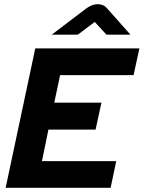

<svg xmlns="http://www.w3.org/2000/svg" viewBox="-20 -900 688 920"><path d="M7 0 149 -668H648L620 -540H268L240 -408H466L438 -279H212L181 -128H537L510 0ZM228 -734 394 -860Q406 -869 420 -874.5Q434 -880 448 -880Q462 -880 473.5 -875Q485 -870 493 -860L605 -734H490L434 -795L353 -734Z"/></svg>

Font: Atkinson Hyperlegible Next
Style: Bold Italic
Weight: 700
Italic angle: -12°
Designer: Elliott Scott, Megan Eiswerth, Linus Boman, Theodore Petrosky, Letters from Sweden
Foundry: Applied Design Works, Letters from Sweden
Version: Version 2.001